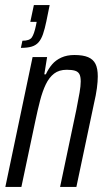

<svg xmlns="http://www.w3.org/2000/svg" viewBox="-20 -734 416 754"><path d="M62 -546 68 -574Q96 -574 105 -587Q114 -600 121 -633L124 -648H99L113 -714H175L162 -650Q156 -621 149 -600.5Q142 -580 131.5 -568Q121 -556 104.5 -551Q88 -546 62 -546ZM1 0 108 -510H165L154 -442H160Q170 -464 184.5 -481Q199 -498 221 -508Q243 -518 272 -518Q306 -518 326 -509.5Q346 -501 355 -483Q364 -465 364 -434Q364 -414 360.5 -387.5Q357 -361 349 -327L280 0H216L280 -304Q288 -344 292.5 -370.5Q297 -397 297 -414Q297 -434 291.5 -443.5Q286 -453 274 -456.5Q262 -460 242 -460Q212 -460 192.5 -445Q173 -430 160 -403Q147 -376 137.5 -339.5Q128 -303 119 -260L64 0Z"/></svg>

Font: Saira ExtraCondensed
Style: Italic
Weight: 400
Width: 2
Italic angle: -12°
Designer: Hector Gatti with collaboration of the Omnibus-Type team
Foundry: Omnibus-Type
Version: Version 1.101